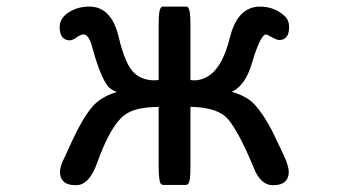

<svg xmlns="http://www.w3.org/2000/svg" viewBox="-20 -524 1040 572"><path d="M231 -421.4Q229.5 -421.4 227.3 -421.4Q225.1 -421.4 220 -419.2Q214.8 -417 209.7 -413.6Q204.6 -410.2 202.4 -408.7Q200.2 -407.2 197.3 -406.2Q192.4 -403.8 188.5 -403.8Q175.3 -403.8 167.5 -411.6Q157.7 -421.4 157.7 -443.4Q157.7 -465.3 177.2 -481.9Q206.1 -504.4 246.1 -504.4Q312 -504.4 333.5 -414.1Q353.5 -329.1 381.8 -304.7Q405.3 -284.7 439.9 -284.7Q445.8 -284.7 452.6 -285.6V-448.2Q452.6 -473.1 454.3 -485.6Q456.1 -498 460 -502Q462.4 -504.4 465.8 -504.4H534.2Q537.6 -504.4 540 -502Q543.9 -498 545.7 -485.6Q547.4 -473.1 547.4 -448.2V-285.6Q552.2 -284.7 555.9 -284.7Q559.6 -284.7 564.5 -284.9Q569.3 -285.2 576.7 -286.9Q584 -288.6 590.8 -292Q641.6 -314.9 665.5 -414.6Q684.6 -489.3 734.4 -502Q744.1 -504.4 754.9 -504.4Q795.9 -504.4 826.7 -477.5Q841.3 -464.8 841.3 -443.4Q841.3 -439.9 841.1 -436.8Q840.8 -433.6 840.3 -430.9Q839.8 -428.2 839.1 -425.5Q838.4 -422.9 837.4 -420.4Q830.1 -404.8 811.5 -404.8Q804.2 -404.8 782.7 -417Q774.9 -421.4 771.5 -421.4Q769 -421.4 765.6 -418Q749.5 -401.9 728 -327.6Q722.2 -309.6 713.4 -293.5Q695.8 -262.2 670.4 -250.5Q714.4 -237.8 736.3 -214.8Q762.2 -188 789.1 -137.2L825.2 -62Q840.3 -29.3 840.3 -11.7Q840.3 5.9 830.1 16.1Q818.4 27.8 793 27.8Q755.9 27.8 735.4 -25.4Q692.4 -128.9 660.2 -168Q629.4 -204.6 547.4 -205.6V-29.3Q547.4 -4.4 545.7 8.1Q543.9 20.5 540 24.4Q537.6 26.9 534.2 26.9H465.8Q462.4 26.9 460 24.4Q457.5 22 456.5 18.3Q455.6 14.6 454.6 8.3Q452.6 -4.4 452.6 -29.3V-205.6Q379.9 -204.6 351.1 -181.2Q344.7 -176.8 340.3 -171.9Q304.2 -135.7 269.5 -39.1Q246.1 27.8 206.1 27.8Q180.7 27.8 168.9 16.1Q158.7 5.9 158.7 -12Q158.7 -29.8 174.8 -60.1L194.3 -103Q225.1 -169.9 253.9 -204.6Q278.8 -234.9 328.1 -250Q310.5 -256.8 302.2 -266.1Q279.3 -294.4 255.4 -381.3Q245.6 -418.9 231 -421.4Z"/></svg>

Font: YuPearl-Medium
Style: Medium
Weight: 500
Designer: Max Yao
Foundry: Max-Everyday
Version: Version 1.011; ttfautohint (v1.8.3)